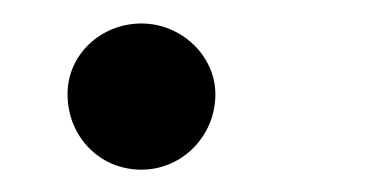

<svg xmlns="http://www.w3.org/2000/svg" viewBox="-20 -141 316 166"><path d="M102.3 5.7C137.1 5.7 165.5 -22.7 166.2 -58.2C166.9 -92.3 137.1 -120.7 102.3 -120.7C67.5 -120.7 37.6 -93.8 38.4 -58.2C39.1 -22.7 66.1 5.7 102.3 5.7Z"/></svg>

Font: Magic Ui Pro
Style: Italic
Weight: 400
Italic angle: -9.39999°
Designer: Stefan Endress, Andreas Faust
Version: Version 1.000;FEAKit 1.0